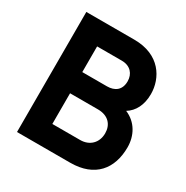

<svg xmlns="http://www.w3.org/2000/svg" viewBox="-165 -858 966 997"><g transform="rotate(30 318.5 -360.0)"><path d="M70 0H389C536 0 607 -89 607 -218C607 -287 573.5 -350.5 506 -378.5C548.5 -404.5 574 -452.5 574 -518C574 -613 512 -720 358 -720H70ZM208 -128V-312H375C438 -312 470 -274 470 -223C470 -165 430 -128 375 -128ZM208 -439V-593H356C408 -593 436 -559 436 -515C436 -462 402 -439 356 -439Z"/></g></svg>

Font: Eudonet ExtraBold
Style: Regular
Weight: 800
Designer: Mikhail Sharanda
Foundry: Mikhail Sharanda
Version: Version 4.503;Glyphs 3.1.2 (3151)